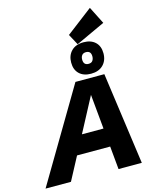

<svg xmlns="http://www.w3.org/2000/svg" viewBox="-222 -1309 1125 1416"><g transform="rotate(-15 341.0 -601.5)"><path d="M-55.2 0 361.3 -703.1H582L679.7 0H502L485.4 -176.3H232.4L138.7 0ZM447.3 -581.1 307.6 -317.4H472.2ZM489.3 -731.4Q432.6 -731.4 400.1 -762.5Q367.7 -793.5 367.7 -848.1Q367.7 -902.8 400.9 -936.5Q434.1 -970.2 493.7 -970.2Q550.3 -970.2 583 -939.5Q615.7 -908.7 615.7 -854Q615.7 -798.8 582 -765.1Q548.3 -731.4 489.3 -731.4ZM489.7 -806.6Q511.7 -806.6 521.2 -820.1Q530.8 -833.5 530.8 -853Q530.8 -895 492.7 -895Q472.2 -895 461.9 -882.3Q451.7 -869.6 451.7 -849.1Q451.7 -806.6 489.7 -806.6ZM449.2 -967.3 404.8 -1049.8 605.5 -1203.1 672.4 -1070.8Z"/></g></svg>

Font: Schibsted Grotesk ExtraBold
Style: Italic
Weight: 800
Italic angle: -12°
Designer: Bakken & Baeck AS, Henrik Kongsvoll
Foundry: Schibsted ASA
Version: Version 1.100; ttfautohint (v1.8.4.7-5d5b);gftools[0.9.25]